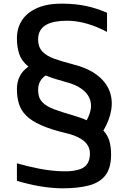

<svg xmlns="http://www.w3.org/2000/svg" viewBox="-20 -873 696 1044"><path d="M316.3 151Q255.7 150 193.5 139.2Q131.3 128.3 72 110V15Q134 32.7 193.5 44.2Q253 55.7 313 58.3Q354 59.7 381.7 55.2Q409.3 50.7 426.2 42.2Q443 33.7 451.7 22Q460.3 10.3 464.2 -2.5Q468 -15.3 468.7 -29Q470.7 -58.3 459 -79Q447.3 -99.7 427.2 -113.3Q407 -127 383.5 -135.8Q360 -144.7 338 -149.3Q255.7 -169 203.5 -192.3Q151.3 -215.7 122.8 -244Q94.3 -272.3 83.2 -308.2Q72 -344 72 -388.7Q72 -467.7 134.7 -510.7Q97 -541.7 84.5 -579.5Q72 -617.3 72 -665.3Q72 -721.3 100.5 -764.2Q129 -807 186 -831Q243 -855 329 -853Q394 -852 448.8 -840.3Q503.7 -828.7 562 -803.7V-699.3Q511.3 -727 454.8 -743.7Q398.3 -760.3 343.7 -760.3Q311 -760.3 282.3 -755.3Q253.7 -750.3 232.3 -738.7Q211 -727 199.2 -707.3Q187.3 -687.7 187.3 -658Q187.3 -618.3 209.3 -594Q231.3 -569.7 273.8 -554.2Q316.3 -538.7 375.3 -523.7Q455.3 -503.7 504.8 -467Q554.3 -430.3 574 -381.8Q593.7 -333.3 585.2 -277.5Q576.7 -221.7 542.3 -163Q564.7 -139.3 574.3 -107.7Q584 -76 584 -32Q584 38.3 554.7 78.3Q525.3 118.3 466.2 134.7Q407 151 316.3 151ZM451.3 -219Q473 -259.3 474.7 -290.3Q476.3 -321.3 464 -344.7Q451.7 -368 430.5 -384.5Q409.3 -401 385 -411.3Q360.7 -421.7 338 -427Q307 -435.7 279.5 -444.2Q252 -452.7 228.7 -462.7Q209 -450 198.2 -430.5Q187.3 -411 187.3 -382Q187.3 -341.7 209.7 -318Q232 -294.3 274.5 -278.7Q317 -263 375.3 -246.3Q397.7 -239.3 416.7 -233Q435.7 -226.7 451.3 -219Z"/></svg>

Font: Matangi Light
Style: Regular
Weight: 300
Designer: Prashant Pant
Foundry: The Graphic Ant
Version: Version 3.002